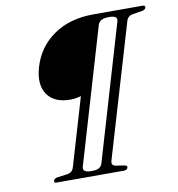

<svg xmlns="http://www.w3.org/2000/svg" viewBox="-79 -772 782 844"><g transform="rotate(-10 312.0 -350.0)"><path d="M118 -513.5Q143 -599 215 -649.5Q287 -700 393 -700H612.5Q626.5 -700 623.5 -689Q621 -681 608.5 -678L562.5 -670.5Q542 -666.5 536 -647L360 -53Q354 -32 373 -28.5L413.5 -22Q426.5 -19.5 424 -11Q422.5 -5 417.5 -2.5Q412.5 0 407.5 0H105.5Q93.5 0 96.5 -10Q99 -19.5 113.5 -22L159 -28Q181 -31.5 187.5 -52.5L277 -355.5Q269.5 -354 258.5 -351.2Q247.5 -348.5 229.5 -348.5Q157.5 -348.5 126.8 -393.2Q96 -438 118 -513.5ZM314.5 -49 492 -651Q495.5 -663.5 488.2 -670Q481 -676.5 458 -676.5Q435.5 -676.5 424 -669.5Q412.5 -662.5 409 -650.5L231.5 -49Q223.5 -23 266.5 -23Q289 -23 299.8 -29.5Q310.5 -36 314.5 -49Z"/></g></svg>

Font: Fraunces 144pt Soft Light
Style: Italic
Weight: 300
Italic angle: -16°
Version: Version 1.000;[b76b70a41]